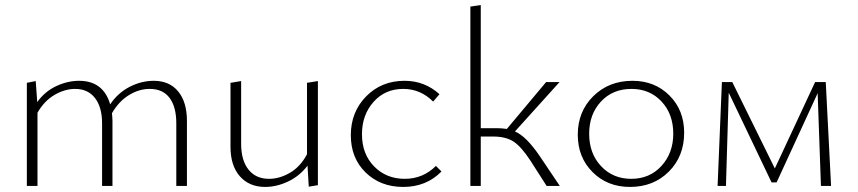

<svg xmlns="http://www.w3.org/2000/svg" viewBox="-20 -734 3387 758"><path d="M587 -415Q649 -415 683.5 -373Q718 -331 718 -257V0H676V-247Q676 -312 649.5 -347.5Q623 -383 571 -383Q529 -383 489 -358.5Q449 -334 422 -287Q424 -267 424 -257V0H383V-247Q383 -311 355 -347Q327 -383 277 -383Q236 -383 195.5 -359.5Q155 -336 128 -289V0H86V-407L121 -414L127 -331Q157 -373 202 -394Q247 -415 292 -415Q388 -415 415 -322Q445 -367 491.5 -391Q538 -415 587 -415Z M1192 -407 1235 -414V-3L1199 3L1194 -80Q1163 -39 1117.5 -17.5Q1072 4 1027 4Q964 4 927 -38Q890 -80 890 -154V-407L932 -414V-166Q932 -101 961 -64.5Q990 -28 1042 -28Q1084 -28 1125 -52Q1166 -76 1192 -125Z M1572 4Q1482 4 1423.5 -53Q1365 -110 1365 -200Q1365 -292 1425.5 -353.5Q1486 -415 1577 -415Q1657 -415 1715 -362L1690 -333Q1640 -383 1572 -383Q1500 -383 1454.5 -331.5Q1409 -280 1409 -204Q1409 -126 1457 -77Q1505 -28 1578 -28Q1650 -28 1701 -79L1723 -57Q1663 4 1572 4Z M2112 -116 2190 0H2138L2074 -100Q2038 -155 2007.5 -175Q1977 -195 1927 -195H1878V0H1837V-708L1878 -714V-228H1939Q1961 -228 1981 -225L2136 -410H2189L2013 -215Q2058 -196 2112 -116Z M2467 4Q2378 4 2319.5 -54.5Q2261 -113 2261 -202Q2261 -294 2322.5 -354.5Q2384 -415 2477 -415Q2565 -415 2623 -357Q2681 -299 2681 -210Q2681 -117 2620.5 -56.5Q2560 4 2467 4ZM2472 -28Q2545 -28 2591.5 -79Q2638 -130 2638 -206Q2638 -284 2591.5 -333.5Q2545 -383 2473 -383Q2399 -383 2352.5 -333Q2306 -283 2306 -206Q2306 -128 2353 -78Q2400 -28 2472 -28Z M3261 0H3221L3208 -366L3046 -14H3026L2857 -368L2846 0H2813L2830 -410H2871L3039 -69L3198 -410H3240Z"/></svg>

Font: EauTestInfant Light
Style: Regular
Weight: 300
Designer: Christian Thalmann (Catharsis Fonts)
Version: Version 0.001;PS 000.001;hotconv 1.0.88;makeotf.lib2.5.64775